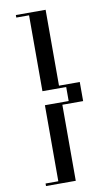

<svg xmlns="http://www.w3.org/2000/svg" viewBox="-108 -921 654 1119"><g transform="rotate(-10 219.5 -361.0)"><path d="M70 130H145.5V-320H286.1V-403H145.5V-852H70V-867H246.1V-418H369.1V-305H246.1V145H70Z"/></g></svg>

Font: Facade Sud
Style: Regular
Weight: 100
Designer: Éléonore Fines
Foundry: Velvetyne Type Foundry
Version: Version 1.001;Glyphs 3.2 (3202)